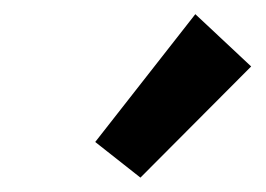

<svg xmlns="http://www.w3.org/2000/svg" viewBox="-20 -818 375 271"><path d="M178.2 -567.3 114.4 -617.6 255.7 -798 334.5 -724.2Z"/></svg>

Font: Reddit Sans
Style: Italic
Weight: 400
Italic angle: -11.25°
Designer: Stephen Hutchings
Version: Version 1.013